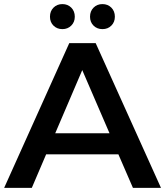

<svg xmlns="http://www.w3.org/2000/svg" viewBox="-25 -909 799 929"><path d="M-4.9 0 310.1 -700.2H438L753.9 0H618.2L547.9 -162.1H198.2L128.9 0ZM216.8 -828.1Q216.8 -855 233.9 -872.1Q251 -889.2 276.9 -889.2Q302.7 -889.2 319.8 -872.1Q336.9 -855 336.9 -828.1Q336.9 -802.2 319.8 -785.2Q302.7 -768.1 276.9 -768.1Q251 -768.1 233.9 -784.9Q216.8 -801.8 216.8 -828.1ZM242.2 -264.2H504.9L373 -569.8ZM410.6 -828.1Q410.6 -855 427.7 -872.1Q444.8 -889.2 470.7 -889.2Q496.6 -889.2 513.7 -872.1Q530.8 -855 530.8 -828.1Q530.8 -802.2 513.9 -785.2Q497.1 -768.1 470.7 -768.1Q444.8 -768.1 427.7 -784.9Q410.6 -801.8 410.6 -828.1Z"/></svg>

Font: Montserrat SemiBold
Style: Regular
Weight: 600
Designer: Julieta Ulanovsky
Foundry: Julieta Ulanovsky
Version: Version 7.200